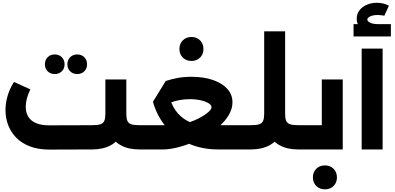

<svg xmlns="http://www.w3.org/2000/svg" viewBox="-20 -1096 2900 1408"><path d="M343.6 1Q260.6 1 199.4 -22.5Q138.1 -46 98.4 -87Q58.7 -128 39.5 -179.9Q20.3 -231.7 20.3 -288.4Q20.3 -341 36 -394.1Q51.7 -447.3 82.6 -494.9L202.7 -440.7Q185.6 -405.9 177.1 -373.8Q168.7 -341.7 168.7 -313Q168.7 -271.1 187.3 -240.4Q205.9 -209.6 244 -193.2Q282.1 -176.9 340.1 -176.9L657.1 -177.9Q696.7 -177.9 717.1 -184.9Q737.6 -192 745.1 -210.3Q752.7 -228.6 752.7 -261.4V-513.4H906.3V-261.4Q906.3 -178.4 877.3 -120.1Q848.3 -61.9 792.9 -31.2Q737.4 -0.6 657.1 0ZM1001.9 0Q921.6 0 866.1 -30.6Q810.7 -61.3 781.7 -119.9Q752.7 -178.4 752.7 -261.4H906.3Q906.3 -228.6 913.9 -210.3Q921.4 -192 942.1 -184.9Q962.7 -177.9 1001.9 -177.9H1028.9V0ZM1028.9 0V-177.9Q1038.1 -177.9 1043.5 -153.8Q1048.9 -129.7 1048.9 -90Q1048.9 -49.1 1043.5 -24.6Q1038.1 0 1028.9 0ZM546.3 -553Q514.9 -553 494.5 -573.1Q474.1 -593.1 474.1 -624.1Q474.1 -656.2 494.5 -676.5Q514.9 -696.7 546.3 -696.7Q577.7 -696.7 598.1 -676.5Q618.4 -656.2 618.4 -624.1Q618.4 -593.1 598.1 -573.1Q577.7 -553 546.3 -553ZM381.4 -553Q350 -553 329.6 -573.1Q309.3 -593.1 309.3 -624.1Q309.3 -656.2 329.6 -676.5Q350 -696.7 381.4 -696.7Q412.9 -696.7 433.2 -676.5Q453.6 -656.2 453.6 -624.1Q453.6 -593.1 433.2 -573.1Q412.9 -553 381.4 -553Z M1029 0V-177.9H1260.1Q1292 -177.9 1328.7 -187.1Q1365.4 -196.3 1401.2 -211.4Q1437 -226.4 1466.6 -244.3Q1496.1 -262.1 1513.6 -279.4Q1531.1 -296.7 1531.1 -310.4Q1531.1 -324.9 1510.9 -338Q1490.6 -351.1 1454.4 -359.9Q1418.3 -368.7 1370.9 -368.7Q1331.3 -368.7 1295.6 -361.9Q1259.9 -355 1222.7 -341.3L1190.7 -305.3L1101.7 -349.9L1195.3 -502.3Q1235.1 -515.1 1281.4 -524Q1327.7 -532.9 1383.9 -532.9Q1473.7 -532.9 1541.3 -509.5Q1608.9 -486.1 1646.8 -444.4Q1684.7 -402.7 1684.7 -346Q1684.7 -299.3 1659.4 -255.4Q1634 -211.4 1591.3 -173Q1548.6 -134.6 1494.9 -102.9Q1441.1 -71.3 1383.9 -48.2Q1326.6 -25.1 1272.4 -12.6Q1218.1 0 1174.4 0ZM1581.3 0Q1460 0 1362.4 -43.4Q1264.7 -86.9 1197.8 -165.8Q1130.9 -244.7 1101.7 -349.9L1218.1 -408.9Q1230.3 -339.3 1266.9 -287.1Q1303.4 -235 1360.1 -206.4Q1416.7 -177.9 1486.4 -177.9H1777.1V0ZM1777.1 0V-177.9Q1786.4 -177.9 1791.8 -153.8Q1797.1 -129.7 1797.1 -90Q1797.1 -49.1 1791.8 -24.6Q1786.4 0 1777.1 0ZM1029 0Q1019.7 0 1014.4 -24.6Q1009 -49.1 1009 -90.4Q1009 -130.1 1014.4 -154Q1019.7 -177.9 1029 -177.9ZM1383.9 -649.1Q1345.6 -649.1 1320.6 -673.8Q1295.7 -698.4 1295.7 -736.7Q1295.7 -775.4 1320.6 -800.1Q1345.6 -824.9 1383.9 -824.9Q1422.6 -824.9 1447.3 -800.1Q1472 -775.4 1472 -736.7Q1472 -698.4 1447.3 -673.8Q1422.6 -649.1 1383.9 -649.1Z M1777 0V-177.9H1821.7Q1861.3 -177.9 1881.7 -184.9Q1902.1 -192 1909.7 -210.3Q1917.3 -228.6 1917.3 -261.4V-866.3H2070.9V-261.4Q2070.9 -178.4 2041.9 -120.1Q2012.9 -61.9 1957.4 -31.2Q1902 -0.6 1821.7 0ZM2166.4 0Q2086.1 0 2030.7 -30.6Q1975.3 -61.3 1946.3 -119.9Q1917.3 -178.4 1917.3 -261.4H2070.9Q2070.9 -228.6 2078.4 -210.3Q2086 -192 2106.6 -184.9Q2127.3 -177.9 2166.4 -177.9H2189.3V0ZM2189.3 0V-177.9Q2198.6 -177.9 2203.9 -153.8Q2209.3 -129.7 2209.3 -90Q2209.3 -49.1 2203.9 -24.6Q2198.6 0 2189.3 0ZM1777 0Q1767.7 0 1762.4 -24.6Q1757 -49.1 1757 -90.4Q1757 -130.1 1762.4 -154Q1767.7 -177.9 1777 -177.9Z M2339.9 -513.4H2493.4V0H2189V-177.9H2339.9ZM2189 0Q2179.7 0 2174.4 -24.5Q2169 -49 2169 -90.3Q2169 -130.1 2174.4 -154Q2179.7 -177.9 2189 -177.9ZM2362.7 292.6Q2324.4 292.6 2299.5 267.9Q2274.6 243.3 2274.6 205Q2274.6 166.3 2299.5 141.6Q2324.4 116.9 2362.7 116.9Q2401.4 116.9 2426.1 141.6Q2450.9 166.3 2450.9 205Q2450.9 243.3 2426.1 267.9Q2401.4 292.6 2362.7 292.6Z M2632.3 0V-739.4H2785.9V0ZM2751.3 -854.3Q2682.3 -854.3 2639.1 -881.1Q2595.9 -907.9 2595.9 -958.7Q2595.9 -994.7 2616.4 -1021Q2637 -1047.3 2670.7 -1061.4Q2704.4 -1075.6 2743 -1075.6Q2766.7 -1075.6 2789.4 -1070.4Q2812 -1065.3 2832 -1054.4L2798.6 -980.9Q2787.7 -982.9 2774.6 -984.4Q2761.6 -986 2750.7 -986Q2715.3 -986 2694.4 -975.7Q2673.6 -965.4 2673.6 -952.6Q2673.6 -940.3 2694.4 -929.7Q2715.3 -919.1 2751.3 -919.1ZM2572.7 -828.6V-919.1H2846.4V-828.6Z"/></svg>

Font: Alexandria
Style: Regular
Weight: 400
Designer: Mohamed Gaber
Foundry: Kief Type Foundry
Version: Version 5.100